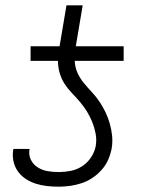

<svg xmlns="http://www.w3.org/2000/svg" viewBox="-20 -694 540 722"><path d="M201 8Q178 8 156 5.5Q134 3 114 -3.5Q94 -10 76.5 -21.5Q59 -33 47 -50Q35 -67 30.5 -88.5Q26 -110 30 -132Q30 -133 30 -133.5Q30 -134 30 -134H91Q91 -134 91 -133.5Q91 -133 91 -133Q87 -112 96 -93.5Q105 -75 122 -64.5Q139 -54 159 -50.5Q179 -47 201 -47Q223 -47 246 -51.5Q269 -56 289 -69Q309 -82 322.5 -102.5Q336 -123 340 -145Q344 -169 339.5 -192Q335 -215 326.5 -236Q318 -257 306.5 -275.5Q295 -294 280.5 -311Q266 -328 250.5 -344Q235 -360 223 -378.5Q211 -397 204.5 -419Q198 -441 198 -465H95V-520H204L230 -674H291L265 -520H445V-465H261Q262 -441 271.5 -420Q281 -399 295.5 -381.5Q310 -364 325.5 -347.5Q341 -331 353.5 -312.5Q366 -294 376 -273.5Q386 -253 392.5 -230.5Q399 -208 401.5 -184Q404 -160 400 -136Q396 -115 387 -94Q378 -73 362.5 -55.5Q347 -38 327.5 -25Q308 -12 286.5 -5Q265 2 243.5 5Q222 8 201 8Z"/></svg>

Font: Iosevka SS04 Light Oblique
Style: Regular
Weight: 300
Italic angle: -9°
Monospace: yes
Designer: Belleve Invis
Foundry: Belleve Invis
Version: Version 19.0.0; ttfautohint (v1.8.4)